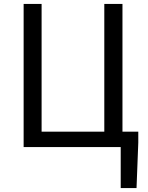

<svg xmlns="http://www.w3.org/2000/svg" viewBox="-20 -753 758 983"><path d="M598 210V0H101V-733H193V-79H514V-733H607V-79H688V-23L679 210Z"/></svg>

Font: Gothic Nguyen
Style: Regular
Weight: 400
Designer: MORI Takayuki
Version: Version 1.220;July 21, 2023;FontCreator 14.0.0.2814 64-bit